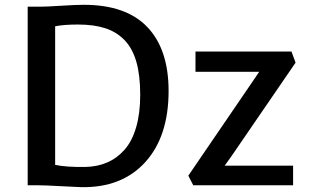

<svg xmlns="http://www.w3.org/2000/svg" viewBox="-20 -771 1286 799"><path d="M95.2 0V-743.2H150.4Q171.9 -743.2 233.9 -747.1Q295.9 -751 328.6 -751Q504.9 -751 593.3 -658.2Q681.6 -565.4 681.6 -392.6Q681.6 -202.6 584 -95.7Q486.3 11.2 316.9 7.8Q295.9 7.3 231.4 3.7Q167 0 137.2 0ZM209.5 -85Q254.4 -75.2 333.5 -76.2Q385.3 -77.1 426.3 -95Q467.3 -112.8 498.5 -148.2Q529.8 -183.6 546.6 -241.5Q563.5 -299.3 563.5 -376.5Q563.5 -457.5 547.4 -513.9Q531.2 -570.3 497.8 -604.5Q464.4 -638.7 417.2 -653.8Q370.1 -668.9 304.2 -668.9Q245.1 -668.9 209.5 -661.6ZM784.2 0 763.7 -40 1030.8 -431.2 1058.6 -472.2H793.5V-556.6H1192.9L1210 -510.3L944.3 -122.6L915 -81.5H1199.7V0Z"/></svg>

Font: HaufeMerriweatherSans
Style: Regular
Weight: 400
Designer: Eben Sorkin ( eben@eyebytes.com )
Foundry: Eben Sorkin
Version: Version 1.56